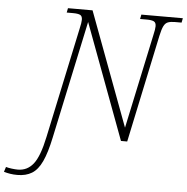

<svg xmlns="http://www.w3.org/2000/svg" viewBox="-211 -774 1045 1074"><g transform="rotate(5 311.0 -237.0)"><path d="M-74 240Q-96 240 -114.5 237Q-133 234 -150 229L-141 201Q-128 205 -108 207.5Q-88 210 -74 210Q-21 210 13 167Q47 124 70 14L202 -606Q210 -640 210 -656Q210 -677 197.5 -683Q185 -689 158 -689H122L127 -714H265L503 -76L616 -606Q624 -640 624 -656Q624 -677 611 -683Q598 -689 572 -689H534L539 -714H772L767 -689H730Q706 -689 691 -683.5Q676 -678 667 -660Q658 -642 650 -605L522 0H487L246 -647L105 14Q87 100 64 149.5Q41 199 7.5 219.5Q-26 240 -74 240Z"/></g></svg>

Font: Noto Serif ExtraLight
Style: Italic
Weight: 200
Italic angle: -12°
Designer: Monotype Design Team
Foundry: Monotype Imaging Inc.
Version: Version 2.014; ttfautohint (v1.8.4.7-5d5b)